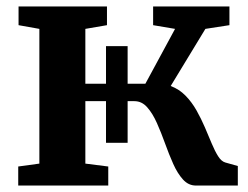

<svg xmlns="http://www.w3.org/2000/svg" viewBox="-20 -575 768 595"><path d="M36.5 0V-59L102 -68V-485.5L37.5 -497V-555H311.5V-497L244.5 -485.5V-315.5H430.5L522.5 -485.5L454.5 -497V-555H691V-497L616.5 -485.5L509 -308.5Q535.5 -298.5 555 -278.5Q574.5 -258.5 589 -232.8Q603.5 -207 615 -180.2Q626.5 -153.5 636.2 -130Q646 -106.5 656 -90.8Q666 -75 678 -71.5L717 -60.5V0H587Q564 0 547 -18.8Q530 -37.5 516.8 -67.2Q503.5 -97 491.5 -130.5Q479.5 -164 466.2 -193.8Q453 -223.5 436.2 -242.5Q419.5 -261.5 396.5 -261.5H244.5V-68L315.5 -59V0ZM308.5 -132.5V-432H375.5V-132.5Z"/></svg>

Font: Merriweather 20pt
Style: Bold
Weight: 700
Version: Version 2.100